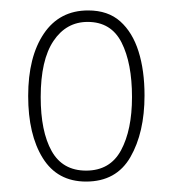

<svg xmlns="http://www.w3.org/2000/svg" viewBox="-20 -744 331 368"><path d="M257 -561Q257 -490 230 -443Q203 -396 145 -396Q90 -396 62 -441Q34 -486 34 -560Q34 -635 64 -679.5Q94 -724 149 -724Q187 -724 210.5 -703Q234 -682 245.5 -645.5Q257 -609 257 -561ZM58 -558Q58 -492 79 -454.5Q100 -417 145 -417Q191 -417 212 -456Q233 -495 233 -558Q233 -623 213 -662.5Q193 -702 148 -702Q107 -702 82.5 -665.5Q58 -629 58 -558Z"/></svg>

Font: Noto Sans Khmer ExtraCondensed Thin
Style: Regular
Weight: 250
Width: 2
Designer: Danh Hong and the Monotype Design Team
Foundry: Monotype Imaging Inc.
Version: Version 2.004